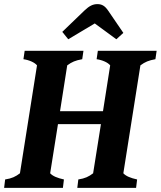

<svg xmlns="http://www.w3.org/2000/svg" viewBox="-29 -914 782 934"><path d="M303 -723 432 -800 537 -723 571 -754 498 -861C482 -885 467 -894 445 -894C424 -894 406 -886 382 -863L274 -759ZM-9 0H277L282 -41C250 -48 228 -57 215 -71L253 -310H462L424 -71C403 -55 385 -46 352 -41L347 0H633L638 -41C606 -48 584 -57 571 -71L654 -596C677 -613 694 -620 727 -626L733 -667H447L441 -626C469 -622 496 -610 507 -596L472 -373H263L298 -596C321 -613 338 -620 371 -626L377 -667H91L85 -626C113 -622 140 -610 151 -596L68 -71C47 -55 29 -46 -4 -41Z"/></svg>

Font: Caladea
Style: Bold Italic
Weight: 700
Italic angle: -9°
Designer: Carolina Giovagnoli and Andres Torresi
Foundry: Carolina Giovagnoli & Andres Torresi
Version: Version 1.001;hotconv 1.0.109;makeotfexe 2.5.65596